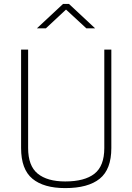

<svg xmlns="http://www.w3.org/2000/svg" viewBox="-20 -954 678 983"><path d="M88 -196V-700H124V-196Q124 -105 173 -65Q222 -25 314 -25Q413 -25 463.5 -64.5Q514 -104 514 -196V-700H550V-196Q550 -87 490.5 -39Q431 9 314 9Q204 9 146 -39Q88 -87 88 -196ZM303 -934H333L467 -809H422L318 -905L215 -809H169Z"/></svg>

Font: Cairo ExtraLight
Style: Regular
Weight: 275
Designer: Mohamed Gaber, Accademia di Belle Arti di Urbino and others
Foundry: Kief Type Foundry, Accademia di Belle Arti di Urbino and others
Version: Version 3.011